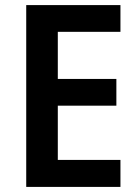

<svg xmlns="http://www.w3.org/2000/svg" viewBox="-20 -734 547 754"><path d="M453 0V-106H207V-319H437V-424H207V-609H453V-714H83V0Z"/></svg>

Font: Noto Sans Devanagari UI SemiCondensed SemiBold
Style: Regular
Weight: 600
Width: 4
Designer: Jelle Bosma - Monotype Design Team
Foundry: Monotype Imaging Inc.
Version: Version 2.004